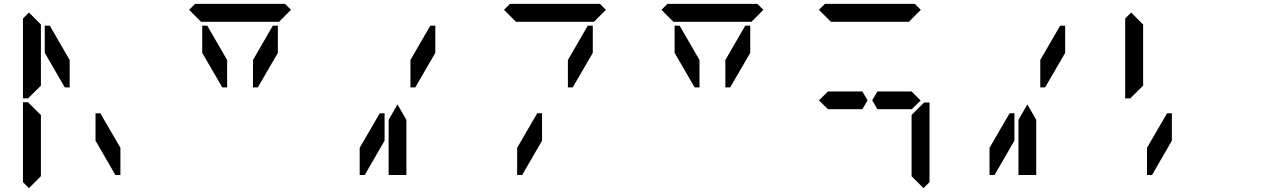

<svg xmlns="http://www.w3.org/2000/svg" viewBox="-20 -1020 6568 995"><path d="M130 -45 99 -76V-490H126L130 -485L192 -424V-218V-113V-107ZM130 -515 126 -510H99V-924L130 -955L192 -893V-887V-782V-576ZM341 -567H316L212 -746V-887H238L341 -709ZM475 -433H500L604 -254V-113H578L475 -291ZM960 -969 991 -1000H1457L1488 -969L1426 -907H1406H1270H1178H1042H1022ZM1157 -567H1132L1028 -746V-887H1054L1157 -709ZM1394 -887H1420V-746L1316 -567H1291V-709Z M2210 -887H2236V-746L2132 -567H2107V-709ZM1973 -291 1870 -113H1844V-254L1948 -433H1973ZM2086 -157V-113H1994V-327V-399L2040 -479L2086 -399V-327Z M2592 -969 2623 -1000H3089L3120 -969L3058 -907H3038H2902H2810H2674H2654ZM3026 -887H3052V-746L2948 -567H2923V-709ZM2789 -291 2686 -113H2660V-254L2764 -433H2789ZM3408 -969 3439 -1000H3905L3936 -969L3874 -907H3854H3718H3626H3490H3470ZM3605 -567H3580L3476 -746V-887H3502L3605 -709ZM3842 -887H3868V-746L3764 -567H3739V-709Z M4224 -969 4255 -1000H4721L4752 -969L4690 -907H4670H4534H4442H4306H4286ZM4765 -485 4770 -489H4797V-76L4766 -45L4704 -107V-113V-218V-424ZM4224 -500 4272 -547V-546H4408H4449L4476 -500L4449 -454H4292H4289H4272V-453ZM4704 -546 4751 -499 4704 -453V-454H4686H4684H4555H4534H4527L4500 -500L4527 -546H4534H4555H4568Z M5474 -887H5500V-746L5396 -567H5371V-709ZM5237 -291 5134 -113H5108V-254L5212 -433H5237ZM5350 -157V-113H5258V-327V-399L5304 -479L5350 -399V-327Z M5842 -515 5838 -510H5811V-924L5842 -955L5904 -893V-887V-782V-576ZM6053 -291 5950 -113H5924V-254L6028 -433H6053Z"/></svg>

Font: DSEG14 Classic
Style: Regular
Weight: 400
Designer: Keshikan(Twitter:@keshinomi_88pro)
Version: Version 0.46